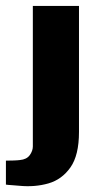

<svg xmlns="http://www.w3.org/2000/svg" viewBox="-86 -515 308 649"><path d="M-20 113Q-28 112 -44.5 111Q-61 110 -66 109V28Q-55 28 -40.5 27.5Q-26 27 -19 26Q4 24 14.5 9.5Q25 -5 25 -20V-495H181V-69Q181 10 152 51Q123 92 77.5 105Q32 118 -20 113Z"/></svg>

Font: Alumni Sans Black
Style: Regular
Weight: 900
Designer: Robert E. Leuschke
Foundry: Robert E. Leuschke
Version: Version 1.018